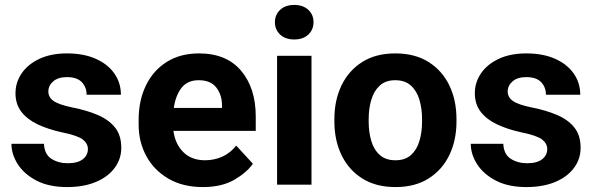

<svg xmlns="http://www.w3.org/2000/svg" viewBox="-20 -757 2436 787"><path d="M340.3 -146Q340.3 -168.9 319.1 -185.3Q297.9 -201.7 231 -215.3Q177.2 -227.1 134.8 -247.1Q92.3 -267.1 67.9 -298.3Q43.5 -329.6 43.5 -375Q43.5 -418.9 68.6 -456.1Q93.8 -493.2 141.1 -515.6Q188.5 -538.1 254.4 -538.1Q322.8 -538.1 372.3 -516.1Q421.9 -494.1 448.7 -455.8Q475.6 -417.5 475.6 -368.7H335Q335 -399.4 315.4 -420.2Q295.9 -440.9 253.9 -440.9Q218.3 -440.9 198.2 -423.6Q178.2 -406.2 178.2 -381.8Q178.2 -357.9 200.2 -342.8Q222.2 -327.6 277.3 -316.4Q334.5 -305.2 379.6 -286.1Q424.8 -267.1 450.9 -235.1Q477.1 -203.1 477.1 -151.4Q477.1 -105 449.7 -68.4Q422.4 -31.7 372.6 -11Q322.8 9.8 254.9 9.8Q180.7 9.8 129.9 -16.6Q79.1 -43 53 -83.7Q26.9 -124.5 26.9 -167.5H160.2Q162.1 -124.5 190.7 -106.2Q219.2 -87.9 257.8 -87.9Q298.3 -87.9 319.3 -104.2Q340.3 -120.6 340.3 -146Z M811.5 9.8Q729.5 9.8 670.4 -24.7Q611.3 -59.1 579.8 -117.2Q548.3 -175.3 548.3 -246.1V-265.6Q548.3 -345.7 578.4 -407.2Q608.4 -468.8 663.8 -503.4Q719.2 -538.1 795.9 -538.1Q908.2 -538.1 968.3 -467Q1028.3 -396 1028.3 -279.3V-220.7H690.9Q697.8 -167 731.4 -133.5Q765.1 -100.1 820.3 -100.1Q858.4 -100.1 891.4 -115Q924.3 -129.9 948.2 -160.2L1016.6 -85.9Q991.7 -49.8 940.2 -20Q888.7 9.8 811.5 9.8ZM794.4 -428.2Q748.5 -428.2 724.1 -397Q699.7 -365.7 692.4 -314.5H890.1V-325.2Q889.6 -368.7 866.5 -398.4Q843.3 -428.2 794.4 -428.2Z M1106.9 -666Q1106.9 -696.8 1128.4 -716.8Q1149.9 -736.8 1186 -736.8Q1222.2 -736.8 1243.7 -716.8Q1265.1 -696.8 1265.1 -666Q1265.1 -635.3 1243.7 -615.2Q1222.2 -595.2 1186 -595.2Q1149.9 -595.2 1128.4 -615.2Q1106.9 -635.3 1106.9 -666ZM1256.8 -528.3V0H1115.7V-528.3Z M1350.6 -258.8V-269Q1350.6 -346.2 1379.9 -407Q1409.2 -467.8 1464.8 -502.9Q1520.5 -538.1 1600.1 -538.1Q1680.7 -538.1 1736.6 -502.9Q1792.5 -467.8 1821.8 -407Q1851.1 -346.2 1851.1 -269V-258.8Q1851.1 -182.1 1821.8 -121.3Q1792.5 -60.5 1736.8 -25.4Q1681.2 9.8 1601.1 9.8Q1521 9.8 1465.1 -25.4Q1409.2 -60.5 1379.9 -121.3Q1350.6 -182.1 1350.6 -258.8ZM1491.2 -269V-258.8Q1491.2 -214.8 1502 -179Q1512.7 -143.1 1536.9 -121.6Q1561 -100.1 1601.1 -100.1Q1640.6 -100.1 1664.6 -121.6Q1688.5 -143.1 1699.2 -179Q1710 -214.8 1710 -258.8V-269Q1710 -312 1699.2 -348.1Q1688.5 -384.3 1664.3 -406.2Q1640.1 -428.2 1600.1 -428.2Q1560.5 -428.2 1536.6 -406.2Q1512.7 -384.3 1502 -348.1Q1491.2 -312 1491.2 -269Z M2223.1 -146Q2223.1 -168.9 2201.9 -185.3Q2180.7 -201.7 2113.8 -215.3Q2060.1 -227.1 2017.6 -247.1Q1975.1 -267.1 1950.7 -298.3Q1926.3 -329.6 1926.3 -375Q1926.3 -418.9 1951.4 -456.1Q1976.6 -493.2 2023.9 -515.6Q2071.3 -538.1 2137.2 -538.1Q2205.6 -538.1 2255.1 -516.1Q2304.7 -494.1 2331.5 -455.8Q2358.4 -417.5 2358.4 -368.7H2217.8Q2217.8 -399.4 2198.2 -420.2Q2178.7 -440.9 2136.7 -440.9Q2101.1 -440.9 2081.1 -423.6Q2061 -406.2 2061 -381.8Q2061 -357.9 2083 -342.8Q2105 -327.6 2160.2 -316.4Q2217.3 -305.2 2262.5 -286.1Q2307.6 -267.1 2333.7 -235.1Q2359.9 -203.1 2359.9 -151.4Q2359.9 -105 2332.5 -68.4Q2305.2 -31.7 2255.4 -11Q2205.6 9.8 2137.7 9.8Q2063.5 9.8 2012.7 -16.6Q1961.9 -43 1935.8 -83.7Q1909.7 -124.5 1909.7 -167.5H2043Q2044.9 -124.5 2073.5 -106.2Q2102.1 -87.9 2140.6 -87.9Q2181.2 -87.9 2202.1 -104.2Q2223.1 -120.6 2223.1 -146Z"/></svg>

Font: Vazirmatn RD FD
Style: Bold
Weight: 700
Designer: Saber Rastikerdar
Foundry: Saber Rastikerdar
Version: Version 33.003